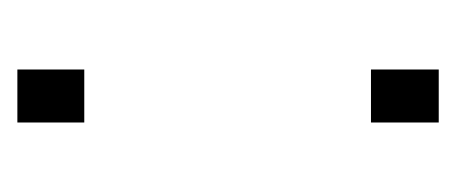

<svg xmlns="http://www.w3.org/2000/svg" viewBox="-172 -356 525 221"><g transform="rotate(90 90.5 -245.5)"><path d="M60 -410V-488H121V-410ZM60 -3V-80H121V-3Z"/></g></svg>

Font: Public Sans Thin Thin
Style: Regular
Weight: 250
Version: Version 2.001